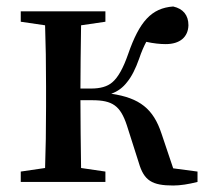

<svg xmlns="http://www.w3.org/2000/svg" viewBox="-20 -561 644 592"><path d="M514 11C536 11 561 7 589 0V-32L514 -42L478 -149C453 -225 411 -259 323 -272C343 -279 359 -291 372 -308C386 -325 398 -349 409 -380C416 -401 424 -419 431 -432C454 -427 474 -425 491 -425C535 -425 560 -447 561 -483C561 -514 545 -534 514 -541C447 -536 410 -495 375 -394C360 -351 344 -322 326 -307C311 -294 289 -288 261 -288H228C228 -345 229 -410 230 -483L305 -494V-526H44V-494L119 -483C121 -427 122 -364 122 -294V-232C122 -162 121 -99 119 -43L44 -32V0H305V-32L230 -43C229 -118 228 -187 228 -252H264C327 -252 351 -235 371 -175L408 -59C424 -4 449 11 514 11Z"/></svg>

Font: AllPunType SemiBold
Style: Regular
Weight: 600
Version: 1.0